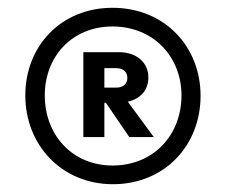

<svg xmlns="http://www.w3.org/2000/svg" viewBox="-20 -739 580 493"><path d="M270 -266C402 -266 495 -365 495 -493C495 -620 402 -719 269 -719C137 -719 45 -621 45 -494C45 -366 139 -266 270 -266ZM95 -494C95 -594 165 -671 269 -671C374 -671 446 -593 446 -494C446 -392 374 -314 269 -314C166 -314 95 -392 95 -494ZM194 -387H248V-475H252L312 -387H375L308 -478C341 -485 361 -508 361 -540C361 -579 330 -605 286 -605H194ZM248 -514V-564H278C297 -564 307 -554 307 -539C307 -524 297 -514 278 -514Z"/></svg>

Font: MV Cash ExtraBold
Style: Regular
Weight: 800
Designer: Rodrigo Fuenzalida
Foundry: fragTYPE
Version: Version 1.100;Glyphs 3.1.2 (3151)